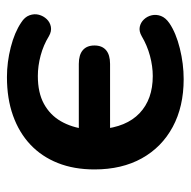

<svg xmlns="http://www.w3.org/2000/svg" viewBox="-18 -521 549 553"><g transform="rotate(-90 256.5 -244.5)"><path d="M305 10Q226 10 167.5 -21.5Q109 -53 77 -110.5Q45 -168 45 -247Q45 -306 63.5 -352.5Q82 -399 116.5 -431.5Q151 -464 200 -481.5Q249 -499 311 -499Q354 -499 397 -488Q440 -477 468 -458Q484 -448 489 -434Q494 -420 490.5 -407Q487 -394 478 -384.5Q469 -375 456 -372.5Q443 -370 429 -378Q403 -394 373 -402Q343 -410 314 -410Q266 -410 234 -392.5Q202 -375 184 -344Q166 -313 161 -272L132 -292H349Q375 -292 388.5 -280.5Q402 -269 402 -247Q402 -225 388.5 -213.5Q375 -202 349 -202H132L161 -228Q167 -155 207 -117Q247 -79 314 -79Q342 -79 372 -87Q402 -95 429 -111Q443 -119 455.5 -116.5Q468 -114 477 -104.5Q486 -95 489 -82Q492 -69 487 -55.5Q482 -42 466 -31Q438 -12 393.5 -1Q349 10 305 10Z"/></g></svg>

Font: Nunito ExtraLight
Style: Regular
Weight: 200
Designer: Vernon Adams
Foundry: Vernon Adams
Version: Version 3.602